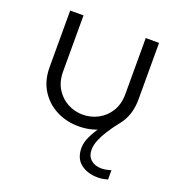

<svg xmlns="http://www.w3.org/2000/svg" viewBox="-131 -620 884 948"><g transform="rotate(20 310.5 -146.0)"><path d="M311 13Q246 13 193 -14.5Q140 -42 108.5 -92.5Q77 -143 77 -213V-510H147V-216Q147 -162 170.5 -124.5Q194 -87 231 -67.5Q268 -48 310 -48Q353 -48 390.5 -68Q428 -88 451 -125.5Q474 -163 474 -216V-510H544V-213Q544 -143 512.5 -92.5Q481 -42 428.5 -14.5Q376 13 311 13ZM487 218Q432 218 396.5 190.5Q361 163 361 108Q361 78 377 45.5Q393 13 414 -16Q435 -45 452 -64Q469 -83 472 -86L497 -71Q494 -67 481 -50Q468 -33 451.5 -7.5Q435 18 423 46Q411 74 411 100Q411 132 432 151Q453 170 488 170Q510 170 538 161V210Q531 212 517 215Q503 218 487 218Z"/></g></svg>

Font: MuseoModerno Light
Style: Regular
Weight: 300
Designer: Pablo Cosgaya, Héctor Gatti, Marcela Romero, and the Authors of The MuseoModerno Project.
Foundry: Omnibus-Type Team
Version: Version 1.001